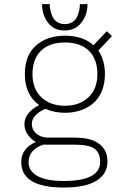

<svg xmlns="http://www.w3.org/2000/svg" viewBox="-20 -680 610 904"><path d="M392 -660.5Q392 -610.5 363.2 -573.5Q334.5 -536.5 284 -536.5Q234 -536.5 206 -573.2Q178 -610 178 -660.5H214Q214 -646.5 217 -632.2Q220 -618 227 -602.2Q234 -586.5 249 -576.5Q264 -566.5 285 -566.5Q306.5 -566.5 321.5 -576.5Q336.5 -586.5 343.5 -602.2Q350.5 -618 353.2 -632.2Q356 -646.5 356 -660.5ZM286 -149Q235 -149 194.5 -167.5Q166.5 -156.5 148.2 -138.2Q130 -120 130 -97Q130 -66.5 153 -49.2Q176 -32 206.5 -32H333Q408.5 -32 447.2 -2.5Q486 27 486 80Q486 138 434.8 170.5Q383.5 203 280.5 203Q80 203 80 83Q80 19 148.5 -11.5Q125.5 -24.5 110.2 -46.8Q95 -69 95 -95Q95 -125 115.2 -148.2Q135.5 -171.5 164.5 -185Q97 -233.5 97 -331Q97 -420 149.8 -466Q202.5 -512 286 -512Q370 -512 420 -467L483 -533L507 -510L443 -442Q474 -396.5 474 -331Q474 -285.5 459 -250Q444 -214.5 417.8 -192.8Q391.5 -171 358 -160Q324.5 -149 286 -149ZM286 -182Q353.5 -182 396 -221.5Q438.5 -261 438.5 -331Q438.5 -402 398.5 -441Q358.5 -480 286 -480Q213 -480 173 -441Q133 -402 133 -331Q133 -260.5 175.5 -221.2Q218 -182 286 -182ZM114.5 83.5Q114.5 124.5 155.2 148.2Q196 172 280.5 172Q451.5 172 451.5 82Q451.5 40.5 425.8 20.8Q400 1 329.5 1H191Q187.5 1 185.5 0.5Q114.5 24 114.5 83.5Z"/></svg>

Font: League Mono Narrow Thin
Style: Regular
Weight: 100
Width: 3
Designer: Tyler Finck
Foundry: The League of Moveable Type / Tyler Finck
Version: Version 2.210